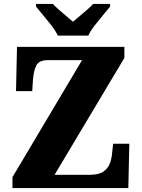

<svg xmlns="http://www.w3.org/2000/svg" viewBox="-20 -951 717 971"><path d="M43 0V-55L395 -647H225Q178 -647 164.5 -621.5Q151 -596 147 -551L143 -490H61L66 -714H609V-658L256 -67H434Q480 -67 503.5 -83.5Q527 -100 536 -125.5Q545 -151 547 -177L552 -224H634L629 0ZM272 -771Q262 -794 241.5 -820.5Q221 -847 199 -873Q177 -899 162 -918V-931H248Q257 -920 276 -903.5Q295 -887 315 -870Q335 -853 349 -841Q363 -853 383.5 -870Q404 -887 422.5 -903.5Q441 -920 451 -931H537V-918Q522 -899 500 -873Q478 -847 457.5 -820.5Q437 -794 427 -771Z"/></svg>

Font: Noto Serif Hebrew SemiCondensed Black
Style: Regular
Weight: 900
Width: 4
Designer: Monotype Design Team
Foundry: Monotype Imaging Inc.
Version: Version 2.004; ttfautohint (v1.8.4.7-5d5b)